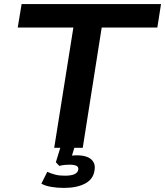

<svg xmlns="http://www.w3.org/2000/svg" viewBox="-20 -725 810 942"><path d="M246 0 340 -590H67L86 -705H770L752 -590H479L386 0ZM293 197Q262 197 232 192Q202 187 183 176L212 118Q232 127 251.5 132Q271 137 298 137Q329 137 345.5 129.5Q362 122 364 107Q366 94 355 88.5Q344 83 322 83Q312 83 299 84Q286 85 271 89L254 71L282 -20H351L327 58L296 45Q312 41 327.5 39Q343 37 357 37Q386 37 406.5 44.5Q427 52 437.5 68.5Q448 85 444 109Q439 153 398.5 175Q358 197 293 197Z"/></svg>

Font: Nunito Sans 10pt SemiExpanded
Style: Bold Italic
Weight: 700
Width: 6
Italic angle: -9°
Designer: Vernon Adams
Foundry: Vernon Adams
Version: Version 3.101;gftools[0.9.27]